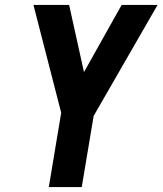

<svg xmlns="http://www.w3.org/2000/svg" viewBox="-20 -755 656 775"><path d="M177 0 227 -300 115 -735H259L319 -464L471 -735H616L358 -287L310 0Z"/></svg>

Font: Iosevka SS04 XBd Ex Obl
Style: Regular
Weight: 800
Width: 7
Italic angle: -9°
Monospace: yes
Designer: Belleve Invis
Foundry: Belleve Invis
Version: Version 19.0.0; ttfautohint (v1.8.4)